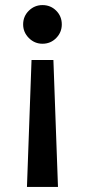

<svg xmlns="http://www.w3.org/2000/svg" viewBox="-20 -736 333 755"><path d="M190 -500 208 -1H86L104 -500ZM147 -716Q179 -716 201 -694Q223 -672 223 -640Q223 -609 201 -586.5Q179 -564 147 -564Q116 -564 93.5 -586.5Q71 -609 71 -640Q71 -672 93.5 -694Q116 -716 147 -716Z"/></svg>

Font: Zen Kaku Gothic Antique
Style: Bold
Weight: 700
Designer: Yoshimichi Ohira
Foundry: Positype
Version: Version 1.001